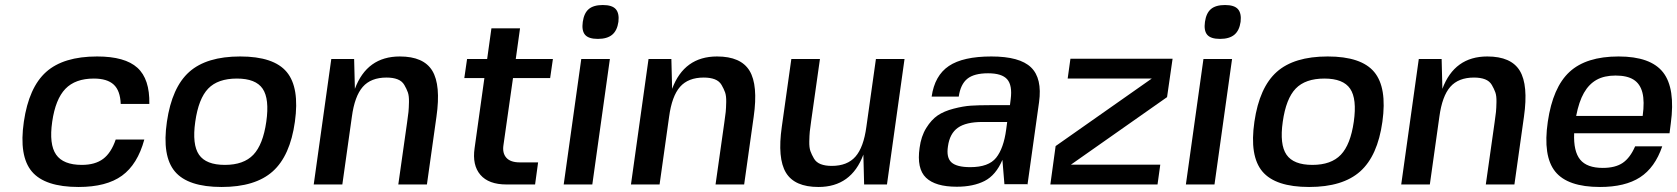

<svg xmlns="http://www.w3.org/2000/svg" viewBox="-20 -735 6683 765"><path d="M441 -179H555Q528 -80 466 -35Q404 10 293 10Q159 10 107 -51.5Q55 -113 75 -250Q95 -387 164 -448.5Q233 -510 367 -510Q478 -510 527.5 -465Q577 -420 575 -321H461Q459 -374 433 -398Q407 -422 354 -422Q280 -422 240.5 -381Q201 -340 188 -250Q175 -160 203.5 -119Q232 -78 306 -78Q359 -78 391 -102Q423 -126 441 -179Z M734 -448.5Q803 -510 937 -510Q1071 -510 1122.5 -448Q1174 -386 1155 -250Q1136 -114 1066.5 -52Q997 10 863 10Q729 10 677 -51.5Q625 -113 645 -250Q665 -387 734 -448.5ZM758 -250Q745 -159 773 -118.5Q801 -78 876 -78Q951 -78 989.5 -118.5Q1028 -159 1041 -250Q1054 -341 1026.5 -381.5Q999 -422 924 -422Q848 -422 809.5 -382Q771 -342 758 -250Z M1390 -500H1391L1394 -381Q1442 -510 1573 -510Q1668 -510 1702.5 -453Q1737 -396 1719 -270L1681 0H1567L1602 -247Q1606 -274 1607.5 -289Q1609 -304 1609.5 -328.5Q1610 -353 1605 -367Q1600 -381 1591 -396.5Q1582 -412 1564 -419Q1546 -426 1520 -426Q1458 -426 1425.5 -389Q1393 -352 1382 -270L1344 0H1230L1300 -500Z M1986 -157Q1981 -125 1997.5 -106.5Q2014 -88 2051 -88H2124L2112 0H1998Q1927 0 1894 -38.5Q1861 -77 1871 -145L1910 -424H1830L1841 -500H1921L1938 -622H2052L2035 -500H2183L2172 -424H2024Z M2340 0H2226L2296 -500H2410ZM2383 -715H2382ZM2383 -715H2382Q2419 -715 2433.5 -698.5Q2448 -682 2444 -648Q2439 -613 2419 -596.5Q2399 -580 2362 -580Q2325 -580 2311 -596.5Q2297 -613 2302 -648Q2307 -683 2326 -699Q2345 -715 2382 -715Z M2654 -500H2655L2658 -381Q2706 -510 2837 -510Q2932 -510 2966.5 -453Q3001 -396 2983 -270L2945 0H2831L2866 -247Q2870 -274 2871.5 -289Q2873 -304 2873.5 -328.5Q2874 -353 2869 -367Q2864 -381 2855 -396.5Q2846 -412 2828 -419Q2810 -426 2784 -426Q2722 -426 2689.5 -389Q2657 -352 2646 -270L2608 0H2494L2564 -500Z M3424 0H3423L3420 -119Q3372 10 3241 10Q3146 10 3111.5 -47Q3077 -104 3095 -230L3133 -500H3247L3212 -253Q3208 -226 3206.5 -211Q3205 -196 3204.5 -171.5Q3204 -147 3209 -133Q3214 -119 3223 -103.5Q3232 -88 3250 -81Q3268 -74 3294 -74Q3356 -74 3388.5 -111Q3421 -148 3432 -230L3470 -500H3584L3514 0Z M4074 0 4072 -1H3982L3974 -98Q3948 -37 3903 -14Q3858 9 3792 9Q3707 9 3669.5 -27Q3632 -63 3644 -146Q3650 -192 3670.5 -225Q3691 -258 3716 -275Q3741 -292 3779.5 -302Q3818 -312 3848.5 -314Q3879 -316 3924 -316H4004L4007 -340Q4014 -395 3993 -419Q3972 -443 3917 -443Q3861 -443 3834 -421Q3807 -399 3800 -350H3692Q3704 -434 3760.5 -472Q3817 -510 3930 -510Q4043 -510 4088 -466.5Q4133 -423 4120 -328ZM3993 -249H3894Q3829 -249 3796.5 -226Q3764 -203 3757 -152Q3750 -107 3771 -88Q3792 -69 3846 -69Q3919 -69 3949 -106.5Q3979 -144 3989 -219Z M4247 -79H4248H4603L4592 0H4165L4186 -153L4569 -422H4234L4245 -501H4652L4630 -348Z M4819 0H4705L4775 -500H4889ZM4862 -715H4861ZM4862 -715H4861Q4898 -715 4912.5 -698.5Q4927 -682 4923 -648Q4918 -613 4898 -596.5Q4878 -580 4841 -580Q4804 -580 4790 -596.5Q4776 -613 4781 -648Q4786 -683 4805 -699Q4824 -715 4861 -715Z M5067 -448.5Q5136 -510 5270 -510Q5404 -510 5455.5 -448Q5507 -386 5488 -250Q5469 -114 5399.5 -52Q5330 10 5196 10Q5062 10 5010 -51.5Q4958 -113 4978 -250Q4998 -387 5067 -448.5ZM5091 -250Q5078 -159 5106 -118.5Q5134 -78 5209 -78Q5284 -78 5322.5 -118.5Q5361 -159 5374 -250Q5387 -341 5359.5 -381.5Q5332 -422 5257 -422Q5181 -422 5142.5 -382Q5104 -342 5091 -250Z M5723 -500H5724L5727 -381Q5775 -510 5906 -510Q6001 -510 6035.5 -453Q6070 -396 6052 -270L6014 0H5900L5935 -247Q5939 -274 5940.5 -289Q5942 -304 5942.5 -328.5Q5943 -353 5938 -367Q5933 -381 5924 -396.5Q5915 -412 5897 -419Q5879 -426 5853 -426Q5791 -426 5758.5 -389Q5726 -352 5715 -270L5677 0H5563L5633 -500Z M6632 -204H6630H6252Q6249 -132 6276 -99Q6303 -66 6366 -66Q6416 -66 6445.5 -86Q6475 -106 6495 -152H6603Q6574 -67 6514.5 -28.5Q6455 10 6355 10Q6226 10 6176.5 -51.5Q6127 -113 6147 -250Q6167 -387 6233.5 -448.5Q6300 -510 6429 -510Q6557 -510 6606.5 -446.5Q6656 -383 6637 -243ZM6417 -434Q6372 -434 6341.5 -417Q6311 -400 6291 -365Q6271 -330 6260 -273H6525Q6533 -331 6524 -366Q6515 -401 6489 -417.5Q6463 -434 6417 -434Z"/></svg>

Font: Fivo Sans Modern Med
Style: Italic
Weight: 450
Designer: Alexander Slobzheninov
Foundry: Alexander Slobzheninov
Version: 1.0